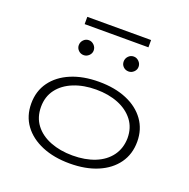

<svg xmlns="http://www.w3.org/2000/svg" viewBox="-136 -902 1023 1041"><g transform="rotate(20 375.0 -382.0)"><path d="M374 8Q283 8 214 -21Q145 -50 106.5 -102.5Q68 -155 68 -227Q68 -299 106.5 -352Q145 -405 214 -434Q283 -463 374 -463Q466 -463 534.5 -434Q603 -405 641 -352Q679 -299 679 -228Q679 -156 641 -103Q603 -50 534.5 -21Q466 8 374 8ZM374 -38Q447 -38 503 -60.5Q559 -83 590.5 -126Q622 -169 623 -228Q623 -288 590.5 -330.5Q558 -373 502 -395.5Q446 -418 374 -418Q302 -418 245 -395Q188 -372 156 -329.5Q124 -287 124 -228Q124 -168 156 -125.5Q188 -83 245 -60.5Q302 -38 374 -38ZM245 -570Q227 -570 214.5 -582.5Q202 -595 202 -612Q202 -630 214.5 -643Q227 -656 245 -656Q262 -656 275 -643Q288 -630 288 -612Q288 -595 275 -582.5Q262 -570 245 -570ZM504 -570Q486 -570 473.5 -582Q461 -594 461 -612Q461 -630 473.5 -643Q486 -656 504 -656Q521 -656 534 -643Q547 -630 547 -612Q547 -595 534 -582.5Q521 -570 504 -570ZM193 -730V-772H561V-730Z"/></g></svg>

Font: Inconsolata ExtraExpanded Light
Style: Regular
Weight: 300
Width: 8
Monospace: yes
Designer: Raph Levien, Cyreal, Brenton Simpson
Foundry: Raph Levien, Cyreal, Google
Version: Version 3.001; ttfautohint (v1.8.2.53-6de2)